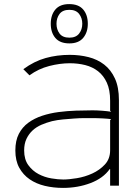

<svg xmlns="http://www.w3.org/2000/svg" viewBox="-20 -907 686 938"><path d="M409 -791Q409 -749 386.5 -722Q364 -695 319 -695Q273 -695 250.5 -721.5Q228 -748 228 -791Q228 -834 250.5 -860.5Q273 -887 318 -887Q364 -887 386.5 -860.5Q409 -834 409 -791ZM382 -791Q382 -819 366.5 -839Q351 -859 319 -859Q286 -859 271 -839Q256 -819 256 -791Q256 -763 271 -743Q286 -723 319 -723Q351 -723 366.5 -743Q382 -763 382 -791ZM561 -418V0H518V-81H516Q484 -36 422 -12.5Q360 11 288 11Q241 11 199 1Q157 -9 125 -31Q93 -53 74 -87.5Q55 -122 55 -172Q55 -220 72 -253Q89 -286 118.5 -307.5Q148 -329 186 -341.5Q224 -354 266 -359.5Q308 -365 351 -366.5Q394 -368 432 -368Q453 -368 479.5 -366Q506 -364 523 -361L518 -366V-415Q518 -468 502 -503Q486 -538 459 -559Q432 -580 396.5 -589Q361 -598 321 -598Q273 -598 220.5 -584.5Q168 -571 124 -539L94 -569Q147 -608 203 -623.5Q259 -639 321 -639Q369 -639 412.5 -628Q456 -617 489 -591.5Q522 -566 541.5 -523.5Q561 -481 561 -418ZM523 -325Q515 -326 504.5 -327Q494 -328 482 -328.5Q470 -329 459 -329.5Q448 -330 440 -330Q419 -330 394 -330Q369 -330 343 -328Q315 -326 287.5 -323.5Q260 -321 234 -315Q207 -308 182.5 -297.5Q158 -287 139.5 -270Q121 -253 109.5 -229Q98 -205 98 -172Q98 -128 118.5 -100Q139 -72 168.5 -56.5Q198 -41 231 -35.5Q264 -30 289 -30Q316 -30 355.5 -36.5Q395 -43 431 -59.5Q467 -76 492.5 -103.5Q518 -131 518 -173V-320Z"/></svg>

Font: TypoPRO Sinkin Sans
Style: 200 X Light
Weight: 200
Designer: Keith Bates
Foundry: K-Type
Version: Sinkin Sans (version 1.0)  by Keith Bates   •   © 2014   www